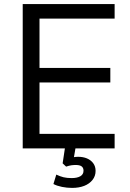

<svg xmlns="http://www.w3.org/2000/svg" viewBox="-20 -725 636 938"><path d="M91 0V-705H540V-634H173V-393H519V-322H173V-71H540V0ZM332 193Q307 193 282.5 188Q258 183 241 174L255 128Q274 137 290.5 141Q307 145 330 145Q357 145 372.5 136Q388 127 388 109Q388 95 379 88Q370 81 350 81Q339 81 328.5 82.5Q318 84 303 89L286 73L300 -20H352L339 56L314 49Q326 45 338.5 43Q351 41 362 41Q386 41 405 49Q424 57 435.5 72.5Q447 88 447 110Q447 135 432 154Q417 173 391.5 183Q366 193 332 193Z"/></svg>

Font: Nunito Sans 11pt
Style: Regular
Weight: 400
Version: Version 3.101;gftools[0.9.27]